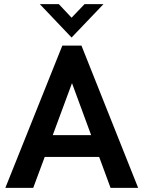

<svg xmlns="http://www.w3.org/2000/svg" viewBox="-20 -911 696 931"><path d="M327.1 -729 172.9 -891.1H265.1L327.1 -825.2L390.1 -891.1H481.9ZM5.9 0 282.2 -689.9H375L649.9 0H516.1L460.9 -149.9H196.8L141.1 0ZM235.8 -255.9H421.9L329.1 -507.8Z"/></svg>

Font: HK Grotesk Legacy
Style: Bold
Weight: 700
Designer: Alfredo Marco Pradil
Foundry: Hanken Design Co.
Version: Version 2.022;PS 002.022;hotconv 1.0.88;makeotf.lib2.5.64775